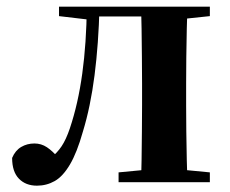

<svg xmlns="http://www.w3.org/2000/svg" viewBox="-20 -556 701 586"><path d="M92.8 10.7Q58.5 10.7 37.8 -10.6Q17 -31.9 17 -74Q26.6 -96.8 44.6 -107.4Q62.7 -118.1 85.2 -118.1Q105.9 -118.1 123.2 -106.6Q140.5 -95.1 159.3 -73V-60.3H134.4V-73.7Q154.4 -89.2 168 -109.6Q181.6 -129.9 193.2 -164.2Q218.5 -239.5 231.1 -331.7Q243.8 -423.8 245 -535.7H283.7Q280.9 -422.3 268.6 -326.4Q256.3 -230.5 233.1 -154.6Q214.9 -90 193.4 -53.8Q171.9 -17.5 147 -3.4Q122 10.7 92.8 10.7ZM160.1 -506.8V-535.7H263.9V-495.5H256.1ZM265.1 -505.7V-535.7H454.2V-505.7ZM341.9 0V-29.9L450.2 -40.2H513.3L620.5 -29.9V0ZM410.6 0Q411.6 -25.5 412.1 -67.4Q412.6 -109.4 413.1 -154.7Q413.6 -200 413.6 -234.8V-301.2Q413.6 -335.7 413.1 -381Q412.6 -426.4 412.1 -468.7Q411.6 -511 410.6 -535.7H552.1Q551.1 -511 550.1 -468.7Q549.1 -426.4 548.6 -381Q548.1 -335.7 548.1 -301.2V-234.8Q548.1 -200 548.6 -154.7Q549.1 -109.4 550.1 -67.4Q551.1 -25.5 552.1 0ZM480.8 -495.5V-535.7H620.5V-506.8L513.3 -495.5Z"/></svg>

Font: Noto Serif SC ExtraLight
Style: Regular
Weight: 200
Designer: Ryoko NISHIZUKA 西塚涼子 (kana & ideographs); Frank Grießhammer (Latin, Greek & Cyrillic); Wenlong ZHANG 张文龙 (bopomofo); San
Foundry: Adobe
Version: Version 2.002-H1;hotconv 1.1.0;makeotfexe 2.6.0